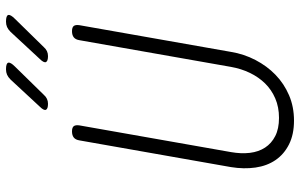

<svg xmlns="http://www.w3.org/2000/svg" viewBox="-200 -790 1000 640"><g transform="rotate(-90 300.0 -470.0)"><path d="M152 -705Q154 -718 161.5 -724Q169 -730 182 -730Q195 -730 199.5 -724Q204 -718 202 -705L113 -200Q107 -166 110.5 -137Q114 -108 128 -86.5Q142 -65 166.5 -52.5Q191 -40 227 -40Q263 -40 292 -52.5Q321 -65 342 -86.5Q363 -108 377 -137Q391 -166 397 -200L486 -705Q488 -718 495.5 -724Q503 -730 516 -730Q529 -730 533.5 -724Q538 -718 536 -705L447 -200Q440 -157 420 -118.5Q400 -80 370.5 -51.5Q341 -23 302.5 -6.5Q264 10 218 10Q172 10 139 -6.5Q106 -23 86.5 -51.5Q67 -80 61.5 -118.5Q56 -157 63 -200ZM433 -810Q416 -810 413 -817Q410 -824 424 -838L514 -935Q522 -943 530 -946.5Q538 -950 548 -950Q568 -950 570 -942.5Q572 -935 557 -920L463 -824Q457 -817 449.5 -813.5Q442 -810 433 -810ZM274 -810Q257 -810 254 -817Q251 -824 265 -838L355 -935Q363 -943 371 -946.5Q379 -950 389 -950Q409 -950 411 -942.5Q413 -935 398 -920L304 -824Q298 -817 290.5 -813.5Q283 -810 274 -810Z"/></g></svg>

Font: Maple Mono Thin
Style: Italic
Weight: 250
Italic angle: -10°
Monospace: yes
Designer: subframe7536
Version: Version 7.000